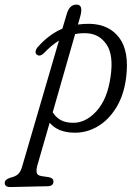

<svg xmlns="http://www.w3.org/2000/svg" viewBox="-99 -554 592 814"><path d="M88.5 -330Q71.5 -312.5 58 -321.5Q50.5 -326.5 52 -336.5Q53.5 -346.5 62.5 -356Q109 -408.5 165.5 -432.5L184 -494.5Q195 -534.5 225.5 -534.5Q255 -534.5 241.5 -485.5L231.5 -450Q256 -453.5 283 -453Q364.5 -450.5 407.2 -393Q450 -335.5 435.5 -223Q426 -149.5 393.2 -96.8Q360.5 -44 313 -16.8Q265.5 10.5 212 8.5Q145.5 6.5 111.5 -33.5L59 148.5Q54.5 165 56.5 177.2Q58.5 189.5 76.5 192.5L107 197Q127.5 200.5 127.5 215Q128 235 103 235.5L-54 239Q-79 239.5 -79 221.5Q-79 207.5 -57 200Q-32.5 194 -22.2 184.2Q-12 174.5 -6 155L151 -382Q119.5 -362.5 88.5 -330ZM206 -33.5Q262 -30.5 309.5 -82.2Q357 -134 370 -230.5Q383 -320.5 352.8 -365.2Q322.5 -410 270 -413Q244 -414.5 219.5 -409.5L124.5 -78Q137 -57.5 156.8 -46Q176.5 -34.5 206 -33.5Z"/></svg>

Font: Fraunces 72pt SuperSoft Light
Style: Italic
Weight: 300
Italic angle: -16°
Version: Version 1.000;[b76b70a41]